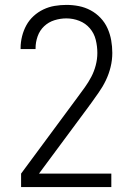

<svg xmlns="http://www.w3.org/2000/svg" viewBox="-20 -763 540 783"><path d="M66 0V-55L296 -366Q311 -386 326 -407Q341 -428 352.5 -450Q364 -472 370.5 -497Q377 -522 377 -547Q377 -574 370.5 -600.5Q364 -627 346.5 -647.5Q329 -668 303.5 -678Q278 -688 251 -688Q226 -688 202 -680.5Q178 -673 160 -656Q142 -639 133.5 -615Q125 -591 125 -566Q125 -565 125 -564.5Q125 -564 125 -563H64Q64 -564 64 -565Q64 -566 64 -567Q64 -591 70 -615Q76 -639 87.5 -660Q99 -681 117 -697.5Q135 -714 157 -724.5Q179 -735 203 -739Q227 -743 251 -743Q277 -743 302 -738Q327 -733 349.5 -721Q372 -709 390 -690Q408 -671 418.5 -647.5Q429 -624 433.5 -598.5Q438 -573 438 -547Q438 -518 431 -489.5Q424 -461 411.5 -435Q399 -409 382 -385Q365 -361 348 -337L346 -335Q346 -335 345.5 -334.5Q345 -334 345 -333L139 -55H434V0Z"/></svg>

Font: Iosevka SS04 Light
Style: Regular
Weight: 300
Monospace: yes
Designer: Belleve Invis
Foundry: Belleve Invis
Version: Version 19.0.0; ttfautohint (v1.8.4)